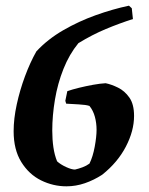

<svg xmlns="http://www.w3.org/2000/svg" viewBox="-20 -644 525 676"><path d="M214 12Q167 12 124.5 -9Q82 -30 55 -73.5Q28 -117 28 -182Q28 -226 39 -276.5Q50 -327 68 -375.5Q86 -424 108 -463Q148 -506 202.5 -537.5Q257 -569 317 -590.5Q377 -612 434 -624L444 -615L448 -577Q401 -562 353 -542Q305 -522 256 -492Q224 -453 203.5 -401.5Q183 -350 173.5 -293.5Q164 -237 164 -184Q164 -153 168 -125.5Q172 -98 181 -76Q193 -65 212.5 -56Q232 -47 244 -47Q257 -50 270.5 -55Q284 -60 295 -68Q307 -92 313.5 -127.5Q320 -163 320 -187Q320 -211 314 -233Q308 -255 295 -271Q284 -275 257 -276.5Q230 -278 213 -279L210 -289L217 -323Q234 -329 258.5 -335Q283 -341 308 -345.5Q333 -350 352 -351Q372 -347 395.5 -335.5Q419 -324 435.5 -300.5Q452 -277 452 -236Q452 -183 423 -127.5Q394 -72 340 -29Q311 -10 279 1Q247 12 214 12Z"/></svg>

Font: Labrada
Style: Bold Italic
Weight: 700
Italic angle: -7°
Designer: Mercedes Jáuregui
Foundry: Omnibus-Type Team
Version: Version 1.000; ttfautohint (v1.8.4.7-5d5b)